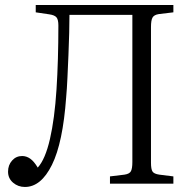

<svg xmlns="http://www.w3.org/2000/svg" viewBox="-20 -730 771 763"><path d="M79 13Q52 13 32 -4Q12 -21 12 -48Q12 -74 28 -92Q44 -110 68 -110Q85 -110 100 -99.5Q115 -89 130 -64Q160 -97 178.5 -177.5Q197 -258 204.5 -374Q212 -490 212 -629Q212 -652 204.5 -661Q197 -670 176 -673L122 -681V-710H669V-681L611 -674Q592 -671 586 -660Q580 -649 580 -623V-83Q580 -58 586 -48.5Q592 -39 613 -36L669 -29V0H417V-29L475 -36Q495 -39 500.5 -50Q506 -61 506 -86V-671H256Q256 -641 255 -599Q254 -557 252 -511Q250 -465 248 -421Q246 -377 243 -344Q230 -163 186.5 -75Q143 13 79 13Z"/></svg>

Font: Literata 36pt Light
Style: Regular
Weight: 300
Designer: Latin by Veronika Burian and Jose Scaglione. Greek by Irene Vlachou. Cyrillic by Vera Evstafieva.
Foundry: TypeTogether
Version: Version 3.002